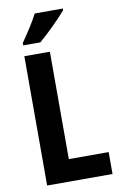

<svg xmlns="http://www.w3.org/2000/svg" viewBox="-101 -989 655 1044"><g transform="rotate(-10 227.0 -466.5)"><path d="M323 -924V-933H168C145 -888 110 -835 76 -786V-773H171C219 -814 292 -886 323 -924ZM72 0H433V-121H213V-714H72Z"/></g></svg>

Font: Noto Sans Armenian Condensed
Style: Bold
Weight: 700
Width: 3
Designer: Monotype Design Team
Foundry: Monotype Imaging Inc.
Version: Version 2.008